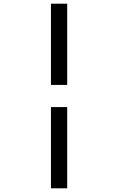

<svg xmlns="http://www.w3.org/2000/svg" viewBox="-20 -770 640 1040"><path d="M256 250V-190H344V250ZM256 -310V-750H344V-310Z"/></svg>

Font: Source Code Pro Medium
Style: Regular
Weight: 500
Monospace: yes
Designer: Paul D. Hunt, Teo Tuominen
Foundry: Adobe Systems Incorporated
Version: Version 2.030;PS 1.000;hotconv 16.6.51;makeotf.lib2.5.65220